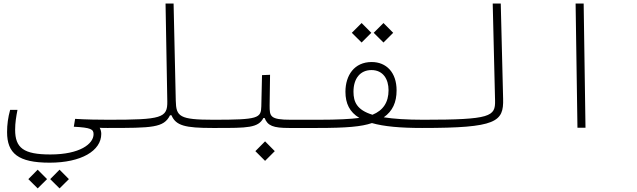

<svg xmlns="http://www.w3.org/2000/svg" viewBox="-20 -713 3556 1072"><path d="M257.3 195.3C433.6 195.3 545.4 128.9 545.4 34.7C545.4 21.5 542 10.3 536.6 0.5C549.3 1.5 564.5 1.5 580.1 1.5C616.7 1.5 631.8 -2.9 631.8 -24.4C631.8 -41 621.1 -44.4 585.9 -44.4C535.6 -44.4 459 -45.4 399.4 -49.3L392.1 -5.4C487.8 -0.5 502.4 8.8 502.4 36.1C502.4 90.3 426.3 149.4 261.2 149.4C111.8 149.4 64.5 113.3 64.5 11.2C64.5 -27.3 70.3 -62 77.6 -99.6H36.6C24.9 -57.6 19.5 -17.1 19.5 24.4C19.5 143.6 81.5 195.3 257.3 195.3ZM190.4 338.9 242.7 287.1 190.4 234.4 138.2 287.1ZM312.5 338.9 364.7 287.1 312.5 234.4 260.3 287.1Z M580.1 1.5C831.1 1.5 894.5 0.5 929.2 -69.3H937.5C961.9 -11.2 1014.6 1.5 1166 1.5C1194.3 1.5 1208.5 -2 1208.5 -23.4C1208.5 -38.6 1196.8 -44.4 1171.9 -44.4C981.4 -44.4 963.4 -62 961.4 -150.9L949.2 -693.4H904.3L914.1 -146.5C915.5 -54.2 882.3 -44.4 585.9 -44.4C566.4 -44.4 551.8 -42 551.8 -23.4C551.8 -7.8 561 1.5 580.1 1.5Z M1166 1.5C1173.3 1.5 1180.7 1.5 1188 1.5C1360.8 1.5 1421.9 1.5 1450.7 -54.2H1457.5C1474.1 -10.7 1505.9 1.5 1593.3 1.5H1752C1775.4 1.5 1789.6 -2.4 1789.6 -22C1789.6 -42 1782.7 -44.4 1757.8 -44.4H1604.5C1486.8 -44.4 1485.4 -63.5 1485.4 -124L1487.8 -295.4L1442.9 -293.5L1439 -119.1C1437.5 -53.2 1422.4 -44.4 1171.9 -44.4ZM1460 185.1 1514.2 130.9 1460 76.2 1405.8 130.9Z M1752.4 1.5C1916 1.5 1998 -5.9 2056.6 -25.9C2123.5 -6.8 2214.8 1.5 2336.4 1.5C2365.2 1.5 2382.8 -2.9 2382.8 -24.9C2382.8 -41.5 2371.6 -44.4 2344.7 -44.4C2250 -44.4 2177.7 -49.3 2122.6 -58.1C2171.9 -92.3 2194.3 -141.6 2194.3 -208.5C2194.3 -309.1 2136.7 -366.7 2055.2 -366.7C1958 -366.7 1908.7 -292 1908.7 -200.7C1908.7 -134.8 1932.1 -87.4 1986.3 -54.7C1938 -48.3 1866.2 -44.4 1757.8 -44.4ZM2059.6 -72.3C1972.7 -99.1 1953.6 -143.6 1953.6 -201.2C1953.6 -273.4 1990.2 -321.8 2054.2 -321.8C2119.1 -321.8 2149.4 -270.5 2149.4 -209.5C2149.4 -142.1 2119.6 -96.7 2059.6 -72.3ZM2121.1 -475.6 2175.3 -529.8 2121.1 -584.5 2066.4 -529.8ZM1999 -475.6 2053.2 -529.8 1999 -584.5 1944.3 -529.8Z M2337.9 1.5C2752.9 1.5 2792.5 -32.7 2789.1 -161.1L2775.9 -693.4H2731L2744.1 -151.4C2746.1 -63 2721.2 -44.4 2343.8 -44.4C2324.2 -44.4 2311 -39.6 2311 -21C2311 -5.4 2318.8 1.5 2337.9 1.5Z M3204.1 0H3249L3238.8 -693.4H3193.8Z"/></svg>

Font: Cascadia Code PL ExtraLight
Style: Regular
Weight: 200
Monospace: yes
Designer: Aaron Bell
Foundry: Saja Typeworks
Version: Version 2404.023